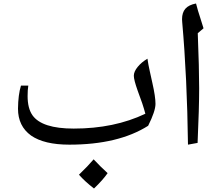

<svg xmlns="http://www.w3.org/2000/svg" viewBox="-20 -818 1256 1099"><path d="M142 -328Q138 -304 138 -268Q138 -198 166 -158Q220 -82 402 -82Q634 -82 812 -167Q798 -221 768 -299Q746 -361 746 -384.5Q746 -408 768 -435Q790 -462 824 -482Q829 -447 837 -412Q845 -377 852 -344Q870 -265 870 -223.5Q870 -182 828 -98Q657 10 377 10Q233 10 158 -42Q83 -96 83 -196Q84 -276 100 -328ZM596 173Q570 211 518 261Q464 219 432 182Q484 132 516 94Q556 137 596 173Z M1112 -628Q1120 -425 1120 -313Q1120 -201 1111 0L1056 10Q1051 -374 1023 -691L1022 -708Q1022 -746 1041 -768Q1060 -790 1102 -798Q1114 -752 1124 -723L1145 -656Z"/></svg>

Font: Autonym
Style: Regular
Weight: 500
Version: Version 1.0.20131126